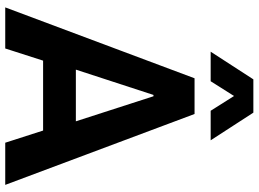

<svg xmlns="http://www.w3.org/2000/svg" viewBox="-144 -820 964 715"><g transform="rotate(90 337.5 -462.0)"><path d="M7 0 271 -705H404L668 0H511L448 -196L503 -141H167L223 -196L160 0ZM333 -552 229 -233 214 -263H456L441 -233L338 -552ZM172 -765 275 -924H399L502 -765H392L337 -852L282 -765Z"/></g></svg>

Font: Nunito Sans 7pt Condensed ExtraBold
Style: Regular
Weight: 800
Width: 3
Designer: Vernon Adams
Foundry: Vernon Adams
Version: Version 3.101;gftools[0.9.27]